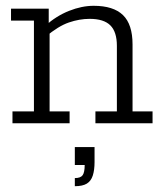

<svg xmlns="http://www.w3.org/2000/svg" viewBox="-20 -425 563 662"><path d="M23 0V-41H97V-354H18V-395H148V-340L136 -336Q174 -370 218 -387.5Q262 -405 303 -405Q371 -405 404 -373Q437 -341 437 -272V-41H506V0H309V-41H383V-267Q383 -315 360.5 -337.5Q338 -360 289 -360Q254 -360 217.5 -347.5Q181 -335 137 -298L151 -324V-41H220V0ZM238 217V189Q258 189 265 179Q272 169 272 144H238V82H306V134Q306 161 300 180Q294 199 279.5 208Q265 217 238 217Z"/></svg>

Font: Rokkitt Light
Style: Regular
Weight: 300
Version: Version 3.103